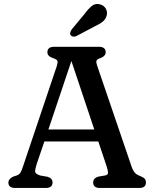

<svg xmlns="http://www.w3.org/2000/svg" viewBox="-20 -932 765 952"><path d="M240.5 -27.5Q240.5 0 207 0H55Q21.5 0 21.5 -27.5Q21.5 -44 44.5 -56L63 -62Q75.5 -66.5 81.2 -75.8Q87 -85 95.5 -111L261.5 -604Q267.5 -622.5 264.8 -630Q262 -637.5 245 -643Q215 -652.5 215 -672.5Q215 -700 248.5 -700H470.5Q504 -700 504 -672.5Q504 -652.5 473 -642Q461 -638 458.5 -630.8Q456 -623.5 461 -608.5L629 -116Q637 -90 646.8 -77.8Q656.5 -65.5 674.5 -59.5Q691.5 -52.5 697.5 -45.8Q703.5 -39 703.5 -27.5Q703.5 0 670.5 0H475Q442 0 442 -27.5Q442 -48 466.5 -56L503.5 -62.5Q516 -66 515.8 -76Q515.5 -86 508.5 -108L467.5 -230.5H200L162.5 -120.5Q154 -93.5 154.2 -81.8Q154.5 -70 178.5 -62L215.5 -55.5Q240.5 -48 240.5 -27.5ZM220 -290H447.5L334 -629.5ZM399 -862.5Q418 -888.5 435.8 -902.8Q453.5 -917 477.5 -910Q497 -904 505.5 -887.5Q514 -871 508.5 -853.5Q503.5 -836 489.2 -824.5Q475 -813 451 -802L358.5 -753Q351.5 -749.5 343.5 -750.5Q335.5 -751.5 331 -757Q326 -763.5 328.2 -770.8Q330.5 -778 335 -785.5Z"/></svg>

Font: Fraunces 9pt SuperSoft
Style: Regular
Weight: 400
Version: Version 1.000;[b76b70a41]